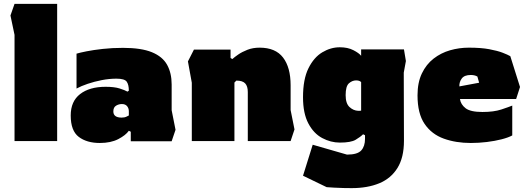

<svg xmlns="http://www.w3.org/2000/svg" viewBox="-20 -728 2718 991"><path d="M55 0V-548L34 -648L55 -708H275V0Z M495 10Q428 10 386.5 -21.5Q345 -53 345 -132Q345 -205 393.5 -242.5Q442 -280 525 -280Q570 -280 597 -271.5Q624 -263 638 -255L645 -260Q645 -291 634 -306.5Q623 -322 581 -322Q544 -322 505.5 -314.5Q467 -307 433 -295.5Q399 -284 375 -271V-451Q391 -456 426 -463Q461 -470 510 -475.5Q559 -481 615 -481Q709 -481 764 -458.5Q819 -436 842.5 -393.5Q866 -351 866 -292V-159L886 -58L866 1H655V-48L645 -53Q629 -30 590.5 -10Q552 10 495 10ZM608 -121Q623 -121 633 -126Q643 -131 645 -132V-154Q645 -169 636 -180Q627 -191 609 -191Q593 -191 579 -182.5Q565 -174 565 -153Q565 -121 608 -121Z M970 0V-301L950 -411L981 -472H1170V-429L1179 -423Q1190 -433 1209.5 -446.5Q1229 -460 1257 -471Q1285 -482 1320 -482Q1402 -482 1441 -431Q1480 -380 1480 -288V-160L1500 -60L1480 0H1259V-253Q1259 -283 1245.5 -297.5Q1232 -312 1200 -312L1190 -302V0Z M1795 243Q1779 243 1753.5 242.5Q1728 242 1704 240.5Q1680 239 1666 238L1544 179L1594 19L1771 70Q1825 70 1844.5 48.5Q1864 27 1864 -11V-30L1854 -35Q1840 -21 1815.5 -6.5Q1791 8 1734 8Q1687 8 1643 -15.5Q1599 -39 1571.5 -91Q1544 -143 1544 -226Q1544 -319 1572 -375.5Q1600 -432 1643.5 -458Q1687 -484 1734 -484Q1775 -484 1804 -469Q1833 -454 1844 -440V-473H2065L2075 -413L2064 -353L2065 -1Q2065 85 2031.5 139Q1998 193 1937.5 218Q1877 243 1795 243ZM1829 -156Q1833 -156 1836.5 -156Q1840 -156 1844 -157V-304Q1842 -307 1835.5 -310Q1829 -313 1818 -313Q1798 -313 1781 -298Q1764 -283 1764 -237Q1764 -194 1784 -175.5Q1804 -157 1829 -156Z M2410 10Q2333 10 2270.5 -12.5Q2208 -35 2171.5 -88.5Q2135 -142 2135 -236Q2135 -302 2157.5 -349Q2180 -396 2218 -425.5Q2256 -455 2303 -468.5Q2350 -482 2400 -482Q2463 -482 2505.5 -474Q2548 -466 2574 -456Q2600 -446 2614 -438L2664 -279L2644 -217H2354Q2358 -189 2383 -169.5Q2408 -150 2470 -150Q2529 -150 2568 -163Q2607 -176 2624 -183V-29Q2604 -18 2569 -9Q2534 0 2492.5 5Q2451 10 2410 10ZM2351 -282 2453 -301 2444 -333Q2430 -341 2410 -341Q2377 -341 2363.5 -323Q2350 -305 2351 -282Z"/></svg>

Font: Rowdies
Style: Bold
Weight: 700
Designer: Jaikishan Patel
Version: Version 1.000; ttfautohint (v1.8.3)